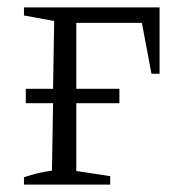

<svg xmlns="http://www.w3.org/2000/svg" viewBox="-20 -501 477 521"><path d="M45 0V-20Q63 -26 80.5 -30.5Q98 -35 121 -38L124 -221H50V-260H124L127 -444L45 -459V-481H413V-301H391L365 -439H187V-260H304V-221H187V-37L279 -23V0Z"/></svg>

Font: Piazzolla Light
Style: Regular
Weight: 300
Designer: Juan Pablo del Peral
Foundry: Huerta Tipografica
Version: Version 1.330